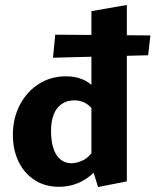

<svg xmlns="http://www.w3.org/2000/svg" viewBox="-20 -743 627 775"><path d="M218 11Q162 11 120 -16Q78 -43 55 -90.5Q32 -138 32 -199Q32 -266 60 -319.5Q88 -373 136.5 -404Q185 -435 246 -435Q282 -435 310 -424Q338 -413 357.5 -392Q377 -371 387 -343L360 -292Q346 -315 325.5 -326.5Q305 -338 280 -338Q251 -338 229.5 -323.5Q208 -309 197 -281.5Q186 -254 186 -215Q186 -174 195.5 -144.5Q205 -115 224 -99.5Q243 -84 269 -84Q290 -84 315 -96Q340 -108 359 -139L402 -101Q381 -67 354 -42Q327 -17 292.5 -3Q258 11 218 11ZM376 12 349 -74V-698L492 -723V-11ZM203 -603 587 -600 578 -520 194 -510Z"/></svg>

Font: Ysabeau Infant ExtraBold
Style: Regular
Weight: 800
Designer: Christian Thalmann (Catharsis Fonts)
Version: Version 2.001;gftools[0.9.30]; featfreeze: ss01,ss02,lnum